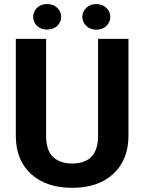

<svg xmlns="http://www.w3.org/2000/svg" viewBox="-20 -899 698 929"><path d="M601.6 -710.9V-242.7Q601.6 -126 528.6 -58.1Q455.6 9.8 329.1 9.8Q204.6 9.8 131.3 -56.2Q58.1 -122.1 56.6 -237.3V-710.9H203.1V-241.7Q203.1 -171.9 236.6 -139.9Q270 -107.9 329.1 -107.9Q452.6 -107.9 454.6 -237.8V-710.9ZM378.4 -817.4Q378.4 -843.8 398.2 -861.6Q418 -879.4 446.3 -879.4Q475.1 -879.4 494.4 -861.3Q513.7 -843.3 513.7 -817.4Q513.7 -792 495.1 -773.7Q476.6 -755.4 446.3 -755.4Q416 -755.4 397.2 -773.7Q378.4 -792 378.4 -817.4ZM275.9 -817.4Q275.9 -791.5 256.8 -773.7Q237.8 -755.9 208 -755.9Q177.7 -755.9 159.2 -773.9Q140.6 -792 140.6 -817.4Q140.6 -842.8 159.2 -861.1Q177.7 -879.4 208 -879.4Q238.3 -879.4 257.1 -861.1Q275.9 -842.8 275.9 -817.4Z"/></svg>

Font: MAUL Bold
Style: Bold
Weight: 700
Designer: MAUL
Version: Version 1.0; 2020; ttfautohint (v1.8.3)